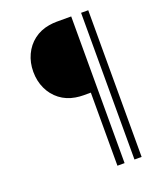

<svg xmlns="http://www.w3.org/2000/svg" viewBox="-155 -819 892 1059"><g transform="rotate(-20 290.5 -289.5)"><path d="M349 141V-288H306Q284 -288 260 -292Q209 -300.5 170.5 -330Q132 -359.5 111 -404.8Q90 -450 90 -504Q90 -558 111 -603.2Q132 -648.5 170.5 -678Q209 -707.5 260 -716Q284 -720 306 -720H391V141ZM449 141V-720H491V141Z"/></g></svg>

Font: Manrope
Style: Regular
Weight: 400
Designer: Mikhail Sharanda
Foundry: Mikhail Sharanda
Version: Version 4.503